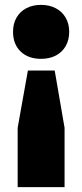

<svg xmlns="http://www.w3.org/2000/svg" viewBox="-20 -578 338 788"><path d="M264 -447.5Q264 -414.5 249.8 -389.2Q235.5 -364 209.5 -350.2Q183.5 -336.5 148.5 -336.5Q96 -336.5 64.8 -366.5Q33.5 -396.5 33.5 -447.5Q33.5 -481 48 -506Q62.5 -531 88.5 -544.5Q114.5 -558 148.5 -558Q182.5 -558 208.8 -544.2Q235 -530.5 249.5 -505.5Q264 -480.5 264 -447.5ZM94.5 -288.5H204.5L245 -53.5V190H52.5V-53.5Z"/></svg>

Font: Encode Sans Semi Condensed ExBd
Style: Regular
Weight: 800
Width: 4
Designer: Multiple Designers
Foundry: Impallari Type
Version: Version 2.000